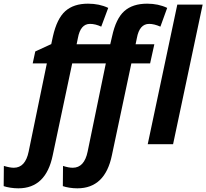

<svg xmlns="http://www.w3.org/2000/svg" viewBox="-124 -785 1123 1045"><path d="M-104 228 -103 118Q-70 128 -49 128Q14 128 32 40L131 -440H54L68 -505L155 -545L164 -587Q186 -684 231.5 -724.5Q277 -765 355 -765Q417 -765 465 -742L427 -640Q395 -655 366 -655Q314 -655 300 -578L293 -544H476L486 -587Q507 -684 552.5 -724.5Q598 -765 677 -765Q738 -765 786 -742L749 -640Q715 -655 688 -655Q635 -655 621 -578L614 -544H716L693 -440H591L485 60Q448 240 297 240Q275 240 253.5 236.5Q232 233 218 228L219 118Q249 128 272 128Q335 128 353 40L452 -440H269L163 60Q126 240 -24 240Q-46 240 -68 236.5Q-90 233 -104 228ZM841 -760H979L818 0H680Z"/></svg>

Font: Noto Sans Display
Style: Bold Italic
Weight: 700
Italic angle: -12°
Designer: Monotype Design team
Foundry: Monotype Imaging Inc.
Version: Version 1.000